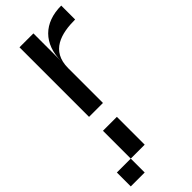

<svg xmlns="http://www.w3.org/2000/svg" viewBox="-338 -538 976 976"><g transform="rotate(-45 150.0 -50.0)"><path d="M50 0H150V-250C150 -375 250 -400 350 -400V-500C225 -500 150 -425 150 -300V-500H50ZM-50 400H50V300H-50ZM50 300H150V100H50Z"/></g></svg>

Font: LS-VG5000
Style: Regular
Weight: 400
Designer: Justin Bihan, 2021
Foundry: Justin Bihan, 2021
Version: Version 1.000;Glyphs 3.1.2 (3151)